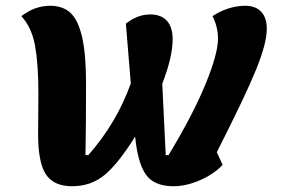

<svg xmlns="http://www.w3.org/2000/svg" viewBox="-20 -620 980 665"><path d="M731 -93 751 -49Q721 -17 673 4Q625 25 581 25Q514 25 485.5 -15Q457 -55 448 -147Q391 -55 343.5 -15Q296 25 230 25Q166 25 139 -16Q112 -57 112 -155L113 -297Q113 -397 101.5 -461Q90 -525 54 -564Q100 -600 154 -600Q198 -600 224.5 -575Q251 -550 264.5 -491Q278 -432 278 -329Q278 -181 276 -83H286Q384 -194 433 -331L416 -538Q456 -570 500 -570Q538 -570 558 -548Q578 -526 578 -484Q578 -423 542 -330L554 -83H564Q649 -224 692 -329Q735 -434 735 -486Q735 -527 716 -564Q741 -581 770.5 -590.5Q800 -600 829 -600Q865 -600 884.5 -579.5Q904 -559 904 -520Q904 -470 867 -379Q830 -288 731 -93Z"/></svg>

Font: Lemonada SemiBold
Style: Regular
Weight: 600
Designer: Mohamed Gaber (Arabic) Eduardo Tunni (Latin)
Foundry: Kief Type Foundry
Version: Version 3.006